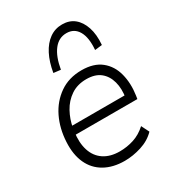

<svg xmlns="http://www.w3.org/2000/svg" viewBox="-184 -870 901 987"><g transform="rotate(-30 266.5 -376.5)"><path d="M266 8Q197 8 147.5 -20Q98 -48 74 -100.5Q50 -153 54 -226Q58 -304 88.5 -367Q119 -430 174 -468.5Q229 -507 305 -507Q377 -507 420 -472.5Q463 -438 478 -380Q493 -322 483 -254L480 -235H97L105 -284H451L430 -267Q439 -321 427.5 -363.5Q416 -406 385.5 -430.5Q355 -455 303 -455Q250 -455 211.5 -429Q173 -403 150 -361Q127 -319 119 -272L116 -252Q107 -190 122 -143.5Q137 -97 174.5 -72Q212 -47 268 -47Q311 -47 351.5 -60Q392 -73 427 -105L450 -59Q416 -24 365.5 -8Q315 8 266 8ZM215 -562 173 -567Q183 -627 205.5 -670.5Q228 -714 261 -737.5Q294 -761 336 -761Q379 -761 408 -737.5Q437 -714 451.5 -670.5Q466 -627 461 -567L418 -562Q424 -633 401.5 -672Q379 -711 333 -711Q287 -711 257 -672Q227 -633 215 -562Z"/></g></svg>

Font: Nunitoga
Style: Light Italic
Weight: 300
Italic angle: -9°
Designer: Vernon Adams
Foundry: Vernon Adams
Version: Version 1.0